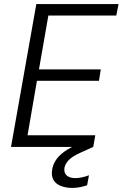

<svg xmlns="http://www.w3.org/2000/svg" viewBox="-20 -720 601 941"><path d="M34 0 158 -700H561L550 -644H217L171 -380H474L465 -324H161L115 -57H447L437 0ZM333 201Q305 201 280 192Q255 183 242.5 162.5Q230 142 236 109Q240 86 254 64.5Q268 43 295.5 23Q323 3 366 -14L425 -38L437 0L373 29Q335 46 317.5 64Q300 82 296 102Q292 127 307 140Q322 153 349 153Q363 153 380.5 149.5Q398 146 416 139L407 188Q390 194 371 197.5Q352 201 333 201Z"/></svg>

Font: DM Sans Light
Style: Italic
Weight: 300
Italic angle: -10°
Designer: Colophon Foundry, Jonny Pinhorn
Foundry: Colophon Foundry
Version: Version 4.004;gftools[0.9.30]